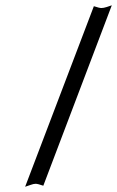

<svg xmlns="http://www.w3.org/2000/svg" viewBox="-20 -692 443 727"><path d="M335.4 -668.5Q356 -661.6 364 -661.6Q372.1 -661.6 384.3 -665.5L403.3 -671.9L144 11.2Q123 3.9 115 3.9Q106.9 3.9 95.2 8.3L75.2 15.1Z"/></svg>

Font: RaghuMalayalamSans
Style: Regular
Weight: 400
Designer: Prof. R.K.Joshi and Rajith Kumar K. M.
Foundry: Centre for Development of Advanced Computing (C-DAC) Mumbai, (formerly NCST), Swathanthra Malayalam Computing (http://sm
Version: Version 2.2.0+20221109